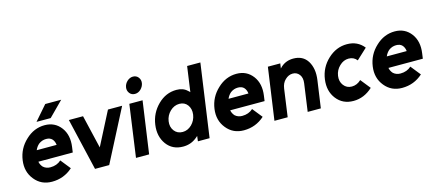

<svg xmlns="http://www.w3.org/2000/svg" viewBox="-55 -1251 4008 1779"><g transform="rotate(-15 1949.0 -361.5)"><path d="M278 -561H414L552 -700H399ZM529 -200 536 -250Q552 -362 497 -436Q440 -512 342 -512Q239 -512 159 -436Q77 -360 62 -250Q47 -142 110 -65Q172 12 275 12Q390 12 474 -64L398 -159Q357 -121 294 -121Q254 -121 226 -146Q216 -157 209 -170.5Q202 -184 199 -200ZM322 -385Q360 -385 380 -363Q399 -342 403 -307H212Q226 -340 251 -361Q283 -385 322 -385Z M572 -500 689 0H825L1083 -500H947L783 -181L708 -500Z M1082 0H1208L1279 -500H1152ZM1314 -655Q1319 -687 1300 -711Q1281 -735 1249 -735Q1218 -735 1192 -711Q1167 -687 1162 -655Q1157 -624 1176 -599Q1195 -575 1227 -575Q1259 -575 1284 -599Q1309 -624 1314 -655Z M1599 -380Q1549 -380 1509 -342Q1470 -304 1462 -250Q1454 -196 1483 -158Q1512 -120 1563 -120Q1612 -120 1651 -158Q1670 -177 1681.5 -200Q1693 -223 1697 -250Q1701 -278 1695.5 -301Q1690 -324 1677 -342Q1649 -380 1599 -380ZM1606 -512Q1670 -512 1708 -475Q1713 -472 1717 -467.5Q1721 -463 1726 -458L1760 -700H1887L1788 0H1676L1682 -50Q1678 -46 1672 -41Q1666 -36 1661 -32Q1606 12 1533 12Q1431 12 1375 -64Q1319 -141 1334 -250Q1349 -359 1427 -436Q1504 -512 1606 -512Z M2369 -200 2376 -250Q2392 -362 2337 -436Q2280 -512 2182 -512Q2079 -512 1999 -436Q1917 -360 1902 -250Q1887 -142 1950 -65Q2012 12 2115 12Q2230 12 2314 -64L2238 -159Q2197 -121 2134 -121Q2094 -121 2066 -146Q2056 -157 2049 -170.5Q2042 -184 2039 -200ZM2162 -385Q2200 -385 2220 -363Q2239 -342 2243 -307H2052Q2066 -340 2091 -361Q2123 -385 2162 -385Z M2855 0 2892 -260Q2900 -316 2892.5 -361Q2885 -406 2863 -442Q2819 -512 2727 -512Q2658 -512 2609 -469Q2605 -465 2601 -461Q2597 -457 2593 -453L2600 -500H2481L2410 0H2537L2574 -265Q2581 -317 2613 -347Q2646 -379 2686 -379Q2726 -379 2750 -347Q2773 -316 2766 -265L2729 0Z M3241 -512Q3138 -512 3057 -436Q2976 -360 2961 -250Q2946 -140 3005 -64Q3064 12 3167 12Q3269 12 3351 -64L3275 -159Q3236 -121 3186 -121Q3137 -121 3108 -159Q3079 -197 3087 -250Q3095 -304 3134 -341Q3173 -379 3222 -379Q3272 -379 3301 -341L3403 -436Q3343 -512 3241 -512Z M3887 -200 3894 -250Q3910 -362 3855 -436Q3798 -512 3700 -512Q3597 -512 3517 -436Q3435 -360 3420 -250Q3405 -142 3468 -65Q3530 12 3633 12Q3748 12 3832 -64L3756 -159Q3715 -121 3652 -121Q3612 -121 3584 -146Q3574 -157 3567 -170.5Q3560 -184 3557 -200ZM3680 -385Q3718 -385 3738 -363Q3757 -342 3761 -307H3570Q3584 -340 3609 -361Q3641 -385 3680 -385Z"/></g></svg>

Font: Unageo
Style: Bold-Italic
Weight: 700
Designer: Richard Sepsi
Foundry: Richard Sepsi
Version: Version 2.000